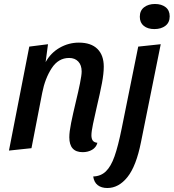

<svg xmlns="http://www.w3.org/2000/svg" viewBox="-20 -744 872 964"><path d="M376 -530Q437 -530 469 -498.5Q501 -467 501 -409Q501 -375 492 -327Q483 -279 465 -203Q455 -160 447 -121.5Q439 -83 439 -65Q439 -48 445.5 -38.5Q452 -29 469 -27Q463 -4 442.5 8Q422 20 395 20Q328 20 328 -55Q328 -82 337 -126.5Q346 -171 362 -238Q373 -283 381.5 -325Q390 -367 390 -385Q390 -417 373 -435Q356 -453 327 -453Q273 -453 239.5 -401.5Q206 -350 192 -278L138 0L25 12L127 -510L221 -522L209 -432Q235 -479 280 -504.5Q325 -530 376 -530ZM832 -662Q832 -631 810.5 -614.5Q789 -598 755 -598Q722 -598 702 -614Q682 -630 682 -660Q682 -691 703.5 -707.5Q725 -724 758 -724Q791 -724 811.5 -708Q832 -692 832 -662ZM519 200Q489 200 470.5 185.5Q452 171 448 142Q486 141 511.5 116.5Q537 92 555 41Q573 -10 591 -99L674 -510L787 -522L688 -31Q664 90 620 145Q576 200 519 200Z"/></svg>

Font: Sansita
Style: Italic
Weight: 400
Italic angle: -11°
Designer: Pablo Cosgaya
Foundry: Omnibus-Type
Version: Version 1.006